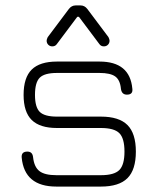

<svg xmlns="http://www.w3.org/2000/svg" viewBox="-20 -689 581 708"><path d="M173 -518Q164 -518 158 -524Q152 -530 152 -539Q152 -544 156 -552L234 -656Q244 -669 259 -669H277Q292 -669 302 -656L380 -552Q384 -544 384 -539Q384 -530 378 -524Q372 -518 363 -518Q352 -518 346 -527L271 -627H265L190 -527Q184 -518 173 -518ZM188 -1Q70 -1 60 -108Q58 -130 81 -130Q100 -130 102 -109Q106 -73 125.5 -58Q145 -43 188 -43H352Q401 -43 420 -62Q439 -81 439 -130Q439 -179 420 -198Q401 -217 352 -217H190Q127 -217 97 -246.5Q67 -276 67 -339Q67 -403 97 -432.5Q127 -462 190 -462H347Q459 -462 468 -362Q471 -340 448 -340Q429 -340 426 -361Q423 -394 405 -407Q387 -420 347 -420H190Q144 -420 126.5 -402.5Q109 -385 109 -339Q109 -294 126.5 -276.5Q144 -259 190 -259H352Q419 -259 450 -228Q481 -197 481 -130Q481 -63 450 -32Q419 -1 352 -1Z"/></svg>

Font: Jura Light
Style: Regular
Weight: 300
Designer: Daniel Johnson, Alexei Vanyashin
Foundry: Daniel Johnson
Version: Version 5.103